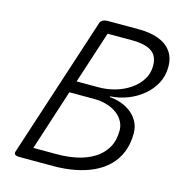

<svg xmlns="http://www.w3.org/2000/svg" viewBox="-139 -1120 1161 1242"><g transform="rotate(15 442.0 -499.0)"><path d="M106 0Q61 0 71 -28L378 -970Q387 -998 432 -998H635Q710 -998 766 -978Q822 -958 853 -916.5Q884 -875 884 -811Q884 -751 857.5 -701.5Q831 -652 786 -614.5Q741 -577 684.5 -555.5Q628 -534 570 -531L568 -526Q610 -523 648 -509Q686 -495 715.5 -471Q745 -447 762 -413.5Q779 -380 779 -338Q779 -269 757 -214Q735 -159 694.5 -118.5Q654 -78 598.5 -52Q543 -26 475.5 -13Q408 0 333 0ZM176 -80H336Q406 -80 469 -94Q532 -108 581 -138.5Q630 -169 658 -217Q686 -265 686 -333Q686 -364 671.5 -392Q657 -420 629 -441.5Q601 -463 561.5 -475.5Q522 -488 472 -488H308ZM335 -568H483Q539 -568 593 -583.5Q647 -599 691 -629Q735 -659 761 -700.5Q787 -742 787 -793Q787 -836 769.5 -863Q752 -890 712.5 -904Q673 -918 610 -918H449Z"/></g></svg>

Font: Playwrite AU VIC
Style: Regular
Weight: 400
Designer: Veronika Burian, José Scaglione
Foundry: TypeTogether
Version: Version 1.002